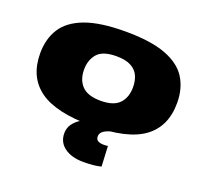

<svg xmlns="http://www.w3.org/2000/svg" viewBox="-131 -712 1158 1087"><g transform="rotate(20 447.5 -169.0)"><path d="M35 -276Q35 -363 75 -426Q115 -489 205.5 -523Q296 -557 448 -557Q600 -557 690.5 -523Q781 -489 820.5 -426Q860 -363 860 -276Q860 -134 761.5 -62Q663 10 448 10Q233 10 134 -62Q35 -134 35 -276ZM300 -275Q300 -213 335 -176.5Q370 -140 448 -140Q526 -140 560.5 -176.5Q595 -213 595 -275Q595 -313 581.5 -343Q568 -373 535.5 -390.5Q503 -408 448 -408Q365 -408 332.5 -370Q300 -332 300 -275ZM474 219Q404 219 361 188Q318 157 318 102Q318 70 336.5 45Q355 20 382.5 4.5Q410 -11 437 -17L579 -1Q539 8 520.5 21.5Q502 35 502 54Q502 73 515 80.5Q528 88 551 88Q558 88 564 87.5Q570 87 575 86L581 208Q544 219 474 219Z"/></g></svg>

Font: Georama Extra Expanded ExtraBold
Style: Regular
Weight: 800
Width: 8
Designer: Jean-Baptiste Levee
Foundry: Production Type
Version: Version 1.000